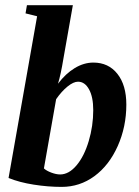

<svg xmlns="http://www.w3.org/2000/svg" viewBox="-20 -714 540 745"><path d="M341.8 -286.6Q341.8 -337.9 325.4 -367.4Q309.1 -397 282.7 -397Q265.1 -397 241.9 -378.2Q218.8 -359.4 197.8 -329.1L150.4 -60.5Q160.2 -51.3 179.2 -44.2Q198.2 -37.1 213.4 -37.1Q247.1 -37.1 276.9 -72.3Q306.6 -107.4 324.2 -166.3Q341.8 -225.1 341.8 -286.6ZM219.2 11.2Q166 11.2 110.6 2.4Q55.2 -6.3 13.2 -23.4L124 -650.9L79.1 -662.1L84.5 -693.8H262.7L225.6 -483.9Q216.3 -426.8 205.1 -389.2Q234.9 -428.7 270.3 -450Q305.7 -471.2 342.3 -471.2Q400.9 -471.2 435.5 -427.5Q470.2 -383.8 470.2 -308.1Q470.2 -222.2 436.8 -147.2Q403.3 -72.3 346.4 -30.5Q289.6 11.2 219.2 11.2Z"/></svg>

Font: Liberation Serif
Style: Bold Italic
Weight: 700
Italic angle: -16.333°
Designer: Steve Matteson
Foundry: Ascender Corporation
Version: Version 2.1.5